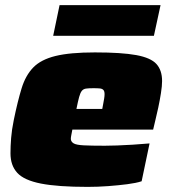

<svg xmlns="http://www.w3.org/2000/svg" viewBox="-20 -723 670 751"><path d="M323 8Q206 8 140 -5Q74 -18 47.5 -47Q21 -76 21 -123Q21 -151 23.5 -183Q26 -215 34 -254Q49 -327 64.5 -377.5Q80 -428 110 -459Q140 -490 197 -504Q254 -518 351 -518Q456 -518 513 -507.5Q570 -497 592 -472.5Q614 -448 614 -406Q614 -387 609.5 -358.5Q605 -330 599 -302Q593 -274 588 -254L579 -216H263Q261 -204 259 -195Q257 -186 257 -179Q258 -168 268.5 -162Q279 -156 307.5 -154.5Q336 -153 390 -153Q410 -153 438 -154Q466 -155 498.5 -157Q531 -159 565 -162L534 -14Q513 -7 478 -2.5Q443 2 403 5Q363 8 323 8ZM279 -297H380L383 -313Q386 -329 387.5 -338Q389 -347 389 -355Q389 -366 384.5 -371Q380 -376 371 -377Q362 -378 346 -378Q327 -378 316.5 -376.5Q306 -375 300 -367.5Q294 -360 289.5 -343.5Q285 -327 279 -297ZM188 -583 213 -703H608L582 -583Z"/></svg>

Font: Saira Expanded Black
Style: Italic
Weight: 900
Width: 7
Italic angle: -12°
Designer: Hector Gatti with collaboration of the Omnibus-Type team
Foundry: Omnibus-Type
Version: Version 1.101